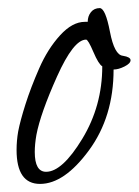

<svg xmlns="http://www.w3.org/2000/svg" viewBox="-20 -705 343 475"><path d="M261 -533Q261 -416 200 -333Q139 -250 79 -250Q21 -250 21 -334Q21 -357 25 -380Q30 -406 43 -447Q56 -488 77 -536Q98 -584 128.5 -617.5Q159 -651 190 -651H197Q197 -665 205 -675Q213 -685 227 -685Q241 -684 252 -626.5Q263 -569 284 -567Q303 -564 303 -556Q303 -548 288 -540.5Q273 -533 261 -533ZM233 -541Q224 -546 211 -576.5Q198 -607 193 -607Q162 -607 121 -515.5Q80 -424 70 -371Q66 -348 66 -329Q66 -280 94 -280Q134 -280 183.5 -361.5Q233 -443 233 -541Z"/></svg>

Font: Bilbo Swash Caps
Style: Regular
Weight: 400
Designer: Robert E. Leuschke
Foundry: Robert E. Leuschke
Version: Version 1.003